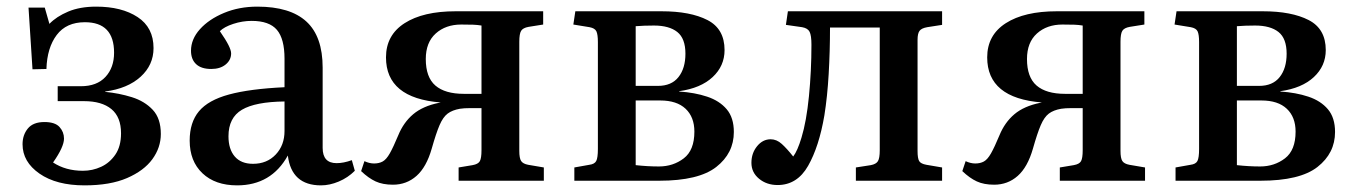

<svg xmlns="http://www.w3.org/2000/svg" viewBox="-20 -545 4086 579"><path d="M235 14Q150 14 99 -21.5Q48 -57 48 -110Q48 -138 64 -157.5Q80 -177 114 -177Q146 -177 159.5 -162Q173 -147 173 -127Q173 -102 140 -55Q178 -30 230 -30Q259 -30 285 -42Q311 -54 328 -79Q345 -104 345 -143Q345 -192 316 -216Q287 -240 233 -240H154V-285H224Q272 -285 298 -313Q324 -341 324 -386Q324 -478 236 -478Q180 -478 151 -439.5Q122 -401 120 -337L78 -336L66 -522H115L129 -473Q150 -495 185.5 -510Q221 -525 270 -525Q347 -525 395 -493.5Q443 -462 443 -400Q443 -349 404 -313.5Q365 -278 297 -269V-268Q339 -264 377.5 -252Q416 -240 440.5 -214Q465 -188 465 -141Q465 -100 439.5 -65Q414 -30 363 -8Q312 14 235 14Z M695 14Q629 14 590.5 -22.5Q552 -59 552 -121Q552 -176 580 -209.5Q608 -243 670.5 -260Q733 -277 838 -282V-368Q838 -428 815 -455Q792 -482 739 -482Q711 -482 683.5 -473Q656 -464 643 -451Q661 -425 669 -409Q677 -393 677 -384Q677 -364 660.5 -350.5Q644 -337 617 -337Q587 -337 571.5 -351.5Q556 -366 556 -392Q556 -427 583 -457Q610 -487 655.5 -506Q701 -525 756 -525Q855 -525 904 -480Q953 -435 953 -341V-99Q953 -53 995 -53Q1016 -53 1041 -62L1050 -30Q1029 -9 1001.5 2.5Q974 14 948 14Q859 14 848 -76Q798 14 695 14ZM743 -51Q785 -51 811.5 -79Q838 -107 838 -150V-239Q750 -238 709.5 -214Q669 -190 669 -134Q669 -95 688 -73Q707 -51 743 -51Z M1165 12Q1134 12 1112.5 2Q1091 -8 1069 -29L1079 -59Q1094 -52 1108 -52Q1123 -52 1134 -58Q1145 -64 1155.5 -82.5Q1166 -101 1181 -137Q1197 -176 1226 -200.5Q1255 -225 1304 -235L1309 -236Q1144 -249 1144 -372Q1144 -439 1200 -475Q1256 -511 1354 -511H1618V-471L1574 -464Q1557 -461 1551.5 -452Q1546 -443 1546 -419V-90Q1546 -68 1551.5 -59.5Q1557 -51 1573 -48L1620 -40V0H1363V-40L1405 -47Q1422 -50 1427 -59Q1432 -68 1432 -92V-219Q1419 -219 1399 -219Q1379 -219 1367 -217Q1344 -213 1330 -202.5Q1316 -192 1305.5 -167.5Q1295 -143 1282 -97Q1266 -41 1236 -14.5Q1206 12 1165 12ZM1379 -262H1432V-468Q1420 -470 1407 -470.5Q1394 -471 1371 -471Q1324 -471 1294 -444Q1264 -417 1264 -367Q1264 -312 1293 -287Q1322 -262 1379 -262Z M1712 0V-40L1757 -48Q1773 -50 1778 -59.5Q1783 -69 1783 -96V-418Q1783 -441 1778.5 -450.5Q1774 -460 1758 -463L1709 -471L1715 -511H1975Q2062 -511 2113.5 -484.5Q2165 -458 2165 -394Q2165 -346 2129 -312.5Q2093 -279 2028 -270V-269Q2075 -266 2112.5 -253.5Q2150 -241 2171.5 -215.5Q2193 -190 2193 -147Q2193 -83 2140 -41.5Q2087 0 1968 0ZM1897 -286H1964Q2005 -286 2026 -312.5Q2047 -339 2047 -383Q2047 -429 2022.5 -448.5Q1998 -468 1952 -468Q1922 -468 1897 -466ZM1967 -43Q2010 -43 2042 -67.5Q2074 -92 2074 -148Q2074 -192 2047.5 -217Q2021 -242 1971 -242H1897V-47Q1915 -45 1932.5 -44Q1950 -43 1967 -43Z M2325 13Q2292 13 2269 -6Q2246 -25 2246 -54Q2246 -83 2263 -104Q2280 -125 2304 -125Q2322 -125 2337.5 -111Q2353 -97 2372 -73Q2385 -90 2397 -130Q2412 -179 2419.5 -255Q2427 -331 2427 -410Q2427 -438 2421.5 -449Q2416 -460 2399 -463L2350 -470L2356 -511H2821V-470L2776 -463Q2759 -460 2753 -452Q2747 -444 2747 -425V-90Q2747 -67 2752 -59Q2757 -51 2774 -48L2821 -40V0H2561V-40L2606 -47Q2622 -50 2627.5 -59Q2633 -68 2633 -92V-462H2483Q2483 -391 2479 -322Q2475 -253 2466 -197Q2450 -103 2417 -45Q2384 13 2325 13Z M2978 12Q2947 12 2925.5 2Q2904 -8 2882 -29L2892 -59Q2907 -52 2921 -52Q2936 -52 2947 -58Q2958 -64 2968.5 -82.5Q2979 -101 2994 -137Q3010 -176 3039 -200.5Q3068 -225 3117 -235L3122 -236Q2957 -249 2957 -372Q2957 -439 3013 -475Q3069 -511 3167 -511H3431V-471L3387 -464Q3370 -461 3364.5 -452Q3359 -443 3359 -419V-90Q3359 -68 3364.5 -59.5Q3370 -51 3386 -48L3433 -40V0H3176V-40L3218 -47Q3235 -50 3240 -59Q3245 -68 3245 -92V-219Q3232 -219 3212 -219Q3192 -219 3180 -217Q3157 -213 3143 -202.5Q3129 -192 3118.5 -167.5Q3108 -143 3095 -97Q3079 -41 3049 -14.5Q3019 12 2978 12ZM3192 -262H3245V-468Q3233 -470 3220 -470.5Q3207 -471 3184 -471Q3137 -471 3107 -444Q3077 -417 3077 -367Q3077 -312 3106 -287Q3135 -262 3192 -262Z M3525 0V-40L3570 -48Q3586 -50 3591 -59.5Q3596 -69 3596 -96V-418Q3596 -441 3591.5 -450.5Q3587 -460 3571 -463L3522 -471L3528 -511H3788Q3875 -511 3926.5 -484.5Q3978 -458 3978 -394Q3978 -346 3942 -312.5Q3906 -279 3841 -270V-269Q3888 -266 3925.5 -253.5Q3963 -241 3984.5 -215.5Q4006 -190 4006 -147Q4006 -83 3953 -41.5Q3900 0 3781 0ZM3710 -286H3777Q3818 -286 3839 -312.5Q3860 -339 3860 -383Q3860 -429 3835.5 -448.5Q3811 -468 3765 -468Q3735 -468 3710 -466ZM3780 -43Q3823 -43 3855 -67.5Q3887 -92 3887 -148Q3887 -192 3860.5 -217Q3834 -242 3784 -242H3710V-47Q3728 -45 3745.5 -44Q3763 -43 3780 -43Z"/></svg>

Font: Literata 36pt Medium
Style: Regular
Weight: 500
Designer: Latin by Veronika Burian and Jose Scaglione. Greek by Irene Vlachou. Cyrillic by Vera Evstafieva.
Foundry: TypeTogether
Version: Version 3.002